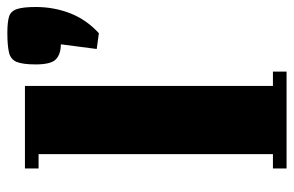

<svg xmlns="http://www.w3.org/2000/svg" viewBox="-162 -656 818 535"><g transform="rotate(-90 247.5 -389.0)"><path d="M45 -729H275V-38H315V0H45V-38H85V-691H45ZM495 -699Q495 -648 477.5 -603Q460 -558 422 -523L378 -529L391 -629Q364 -629 349.5 -642.5Q335 -656 335 -699Q335 -735 342 -752Q349 -769 368.5 -773.5Q388 -778 423 -778Q452 -778 467.5 -773.5Q483 -769 489 -752Q495 -735 495 -699Z"/></g></svg>

Font: Unlock
Style: Regular
Weight: 400
Designer: Eduardo Rodriguez Tunni
Foundry: Eduardo Rodriguez Tunni
Version: Version 1.003; ttfautohint (v1.8.4.7-5d5b);gftools[0.9.23]